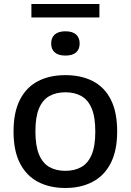

<svg xmlns="http://www.w3.org/2000/svg" viewBox="-20 -927 652 957"><path d="M306 10Q227.5 10 169.5 -20.5Q111.5 -51 79.5 -113.2Q47.5 -175.5 47.5 -271.5Q47.5 -367 79 -429.2Q110.5 -491.5 168.5 -522Q226.5 -552.5 306 -552.5Q385.5 -552.5 443.5 -522.2Q501.5 -492 532.8 -429.8Q564 -367.5 564 -272Q564 -176.5 532 -114Q500 -51.5 441.8 -20.8Q383.5 10 306 10ZM306 -75.5Q352 -75.5 385.5 -94.5Q419 -113.5 437 -156.2Q455 -199 455 -271Q455 -343.5 437 -386.5Q419 -429.5 385.5 -448.2Q352 -467 306 -467Q259.5 -467 226 -448.2Q192.5 -429.5 174.5 -387Q156.5 -344.5 156.5 -272.5Q156.5 -200 174.5 -156.8Q192.5 -113.5 226 -94.5Q259.5 -75.5 306 -75.5ZM306 -650Q271 -650 253 -665.8Q235 -681.5 235 -710Q235 -739 253 -755Q271 -771 306 -771Q341.5 -771 359.2 -755Q377 -739 377 -710Q377 -681.5 359.2 -665.8Q341.5 -650 306 -650ZM136.5 -840V-907H475.5V-840Z"/></svg>

Font: Encode Sans SemiExpanded Medium
Style: Regular
Weight: 500
Width: 6
Designer: Multiple Designers
Foundry: Impallari Type
Version: Version 3.002